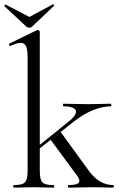

<svg xmlns="http://www.w3.org/2000/svg" viewBox="-38 -863 549 883"><path d="M26 0C50 0 82 -2 117 -2C152 -2 184 0 208 0C212 0 212 -12 208 -12C155 -12 145 -24 145 -81V-181L195 -220L318 -53C338 -24 325 -12 277 -12C274 -12 274 0 277 0C307 0 342 -2 392 -2C427 -2 459 0 483 0C487 0 487 -12 483 -12C444 -12 405 -29 368 -81L241 -256L299 -302C363 -353 424 -374 471 -374C475 -374 475 -386 471 -386C444 -386 418 -384 368 -384C313 -384 286 -386 254 -386C250 -386 250 -374 254 -374C319 -374 331 -346 279 -305L145 -197V-717C145 -721 140 -725 136 -725C135 -725 134 -725 131 -724L6 -663C0 -661 5 -649 11 -652C30 -661 46 -666 57 -666C81 -666 89 -645 89 -598V-81C89 -24 78 -12 26 -12C22 -12 22 0 26 0ZM-18 -835 85 -739C89 -735 104 -735 108 -739L210 -836C213 -838 208 -844 205 -843L97 -785L-12 -842C-15 -843 -19 -836 -18 -835Z"/></svg>

Font: Cormorant Garamond
Style: Regular
Weight: 400
Designer: Christian Thalmann (Catharsis Fonts)
Foundry: Catharsis Fonts
Version: Version 4.002;Glyphs 3.4 (3410)